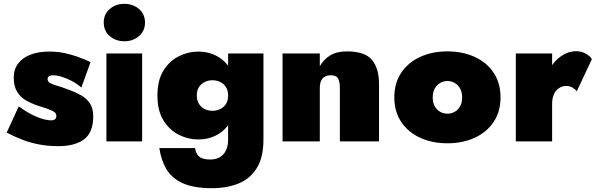

<svg xmlns="http://www.w3.org/2000/svg" viewBox="-20 -740 3123 1005"><path d="M78 -183 15 -46Q57 -24 99 -8Q141 8 187 16.5Q233 25 285 25Q374 25 421 -11.5Q468 -48 468 -130Q468 -174 450 -200Q432 -226 403 -242Q374 -258 341 -270Q301 -285 276.5 -292Q252 -299 240.5 -306.5Q229 -314 229 -327Q229 -334 235 -340Q241 -346 259 -346Q287 -346 329.5 -328.5Q372 -311 406 -282L454 -415Q420 -431 386 -443Q352 -455 316 -462.5Q280 -470 238 -470Q181 -470 139.5 -454Q98 -438 75 -407.5Q52 -377 52 -334Q52 -288 70 -259Q88 -230 117.5 -213.5Q147 -197 181 -186Q224 -173 244 -164.5Q264 -156 269.5 -149Q275 -142 275 -133Q275 -123 268.5 -116.5Q262 -110 246 -110Q238 -110 216.5 -114Q195 -118 160.5 -133.5Q126 -149 78 -183Z M523 -622Q523 -578 554.5 -551Q586 -524 631 -524Q676 -524 707.5 -551Q739 -578 739 -622Q739 -666 707.5 -693Q676 -720 631 -720Q586 -720 554.5 -693Q523 -666 523 -622ZM537 -460V0H724V-460Z M814 35Q823 97 850.5 144.5Q878 192 935.5 218.5Q993 245 1090 245Q1168 245 1228.5 220.5Q1289 196 1324 140Q1359 84 1359 -10V-460H1174V-10Q1174 23 1163 46.5Q1152 70 1131 82.5Q1110 95 1080 95Q1060 95 1043.5 90.5Q1027 86 1016 73Q1005 60 1001 35ZM804 -240Q804 -161 835.5 -110Q867 -59 916 -34.5Q965 -10 1017 -10Q1075 -10 1120.5 -36.5Q1166 -63 1193 -114.5Q1220 -166 1220 -240Q1220 -315 1193 -366Q1166 -417 1120.5 -443.5Q1075 -470 1017 -470Q965 -470 916 -445.5Q867 -421 835.5 -370.5Q804 -320 804 -240ZM1010 -240Q1010 -266 1021 -283.5Q1032 -301 1051 -310.5Q1070 -320 1092 -320Q1107 -320 1121.5 -315.5Q1136 -311 1148 -301Q1160 -291 1167 -276Q1174 -261 1174 -240Q1174 -212 1162 -194.5Q1150 -177 1131 -168.5Q1112 -160 1092 -160Q1070 -160 1051 -169.5Q1032 -179 1021 -197Q1010 -215 1010 -240Z M1759 -280V0H1964V-300Q1964 -382 1927 -426.5Q1890 -471 1796 -471Q1742 -471 1707.5 -449.5Q1673 -428 1654 -393V-460H1459V0H1654V-280Q1654 -303 1661 -317.5Q1668 -332 1681 -339Q1694 -346 1711 -346Q1741 -346 1750 -328.5Q1759 -311 1759 -280Z M2044 -230Q2044 -156 2080 -102Q2116 -48 2179 -19Q2242 10 2322 10Q2402 10 2465 -19Q2528 -48 2564 -102Q2600 -156 2600 -230Q2600 -305 2564 -359Q2528 -413 2465 -442Q2402 -471 2322 -471Q2242 -471 2179 -442Q2116 -413 2080 -359Q2044 -305 2044 -230ZM2245 -230Q2245 -258 2256 -277Q2267 -296 2284.5 -306Q2302 -316 2322 -316Q2342 -316 2359.5 -306Q2377 -296 2388 -277Q2399 -258 2399 -230Q2399 -202 2388 -183Q2377 -164 2359.5 -154.5Q2342 -145 2322 -145Q2302 -145 2284.5 -154.5Q2267 -164 2256 -183Q2245 -202 2245 -230Z M2870 -460H2680V0H2870ZM2999 -262 3078 -430Q3069 -447 3045.5 -459.5Q3022 -472 2997 -472Q2955 -472 2917.5 -446.5Q2880 -421 2857 -378Q2834 -335 2834 -280L2870 -195Q2870 -228 2880.5 -249Q2891 -270 2908 -280Q2925 -290 2942 -290Q2962 -290 2976 -282Q2990 -274 2999 -262Z"/></svg>

Font: Jost Black
Style: Regular
Weight: 900
Version: Version 3.710